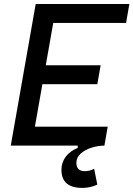

<svg xmlns="http://www.w3.org/2000/svg" viewBox="-20 -713 653 940"><path d="M383.3 207Q280.8 207 280.8 118.2Q280.8 82.5 301.8 54.4Q322.8 26.4 360.4 11.2V0H32.7L154.8 -693.4H613.3L597.2 -600.6H240.7L204.1 -393.6H472.7L456.5 -300.8H187.5L150.9 -92.8H507.3L491.2 0Q460 0 428.2 10Q396.5 20 375.2 38.8Q354 57.6 354 84.5Q354 125 396 125Q418.5 125 440.9 113.3L456.5 190.9Q421.4 207 383.3 207Z"/></svg>

Font: Cascadia Mono PL
Style: Italic
Weight: 400
Italic angle: -10°
Monospace: yes
Designer: Aaron Bell
Foundry: Saja Typeworks
Version: Version 2404.023; ttfautohint (v1.8.4)